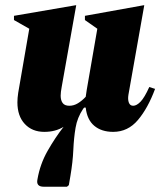

<svg xmlns="http://www.w3.org/2000/svg" viewBox="-20 -490 612 728"><path d="M148 10Q102 10 74 -20Q46 -50 46 -102Q46 -118 49 -138L91 -381L33 -414V-430L266 -470H269L214 -161Q210 -140 210 -127Q210 -110 217.5 -99.5Q225 -89 243 -89Q260 -89 275.5 -98.5Q291 -108 305 -123Q307 -136 309 -150L349 -381L302 -414V-430L524 -470H527L467 -131Q464 -113 468.5 -101Q473 -89 485 -89Q498 -89 513 -104.5Q528 -120 546 -160L568 -153Q541 -80 503 -35Q465 10 409 10Q365 10 337.5 -13Q310 -36 305 -82H299Q297 -79 295 -77Q273 -44 266.5 -5.5Q260 33 258 78.5Q256 124 247 177L241 212L234 218H146Q116 218 122 190Q132 132 160.5 82Q189 32 221 -9Q190 10 148 10Z"/></svg>

Font: Spectral ExtraBold
Style: Italic
Weight: 800
Italic angle: -10°
Designer: Jean-Baptiste Levee
Foundry: Production Type
Version: Version 2.001